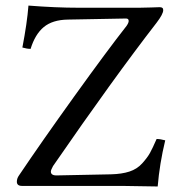

<svg xmlns="http://www.w3.org/2000/svg" viewBox="-20 -673 644 695"><path d="M550.8 2Q451.2 0 424.3 0H60.1Q41 0 41 -15.1Q41 -27.3 48.8 -38.1Q128.9 -157.2 248.5 -323.7Q368.2 -490.2 438 -579.1Q445.8 -590.3 445.8 -597.2Q445.8 -606 436 -606L225.1 -602.1Q169.9 -601.1 138.4 -575Q106.9 -548.8 90.8 -496.1Q77.6 -496.1 61 -501Q78.1 -589.8 83 -652.8Q182.1 -645 264.2 -645H484.9Q502 -645 528.1 -646Q554.2 -647 558.1 -647Q571.3 -647 570.8 -636.2Q570.8 -622.1 546.9 -590.8Q391.1 -389.6 171.9 -71.8Q164.1 -57.6 164.1 -51.8Q164.1 -36.6 189 -38.1L381.8 -42Q420.9 -43 448.5 -52Q476.1 -61 494.6 -81.5Q513.2 -102.1 522.7 -119.1Q532.2 -136.2 546.9 -169.9Q560.1 -169.9 578.1 -165Q557.6 -80.1 550.8 2Z"/></svg>

Font: Linux Libertine
Style: Regular
Weight: 400
Designer: Philipp H. Poll
Foundry: Philipp H. Poll
Version: Version 5.3.0 ; ttfautohint (v0.9)